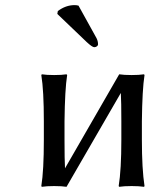

<svg xmlns="http://www.w3.org/2000/svg" viewBox="-20 -721 580 744"><path d="M149.9 -251Q149.9 -370.1 140.1 -430.2L142.1 -433.1Q160.2 -430.2 189.9 -430.2Q219.7 -430.2 237.8 -433.1L240.2 -430.2Q231.4 -374 230 -251V-179.2Q230 -101.1 231.9 -68.8L441.9 -433.1Q460 -430.2 490.2 -430.2Q519.5 -430.2 538.1 -433.1L540 -430.2Q531.2 -374 529.8 -251V-179.2Q529.8 -66.4 540 0L538.1 2.9Q519.5 0 490.2 0Q460 0 441.9 2.9L439.9 0Q450.2 -63.5 450.2 -179.2V-251Q450.2 -327.6 448.2 -360.8L237.8 2.9Q219.7 0 189.9 0Q160.2 0 142.1 2.9L140.1 0Q149.9 -60.1 149.9 -179.2ZM284.2 -699.2 354 -573.2Q359.9 -561.5 359.9 -548.8Q359.9 -544.9 355.5 -541.5Q351.1 -538.1 345.2 -538.1Q337.4 -538.1 315.9 -558.1L202.1 -667L204.1 -678.2Q234.9 -701.2 269 -701.2Q276.4 -701.2 284.2 -699.2Z"/></svg>

Font: Linear Smooth
Style: Regular
Weight: 400
Designer: Philipp H. Poll, Flanker
Foundry: Philipp H. Poll, reworked by Flanker
Version: Version 1.061 | FøM Fix